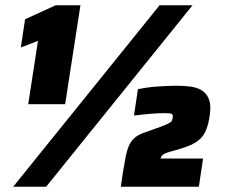

<svg xmlns="http://www.w3.org/2000/svg" viewBox="-20 -708 864 728"><path d="M30 0 585 -688H710L155 0ZM87 -313 124 -553 59 -528 75 -635 191 -688H285L227 -313ZM438 0 447 -60Q452 -91 456.5 -114Q461 -137 468.5 -154.5Q476 -172 488.5 -183.5Q501 -195 521 -203Q551 -214 570 -220.5Q589 -227 606 -234Q624 -242 628.5 -246Q633 -250 635 -263Q637 -274 630 -276.5Q623 -279 603 -279Q594 -279 580 -278.5Q566 -278 550.5 -276.5Q535 -275 519 -273.5Q503 -272 488 -270L503 -370Q517 -373 534.5 -375.5Q552 -378 571.5 -379.5Q591 -381 610.5 -382Q630 -383 648 -383Q678 -383 703.5 -379.5Q729 -376 747 -364Q765 -352 773 -329.5Q781 -307 775 -269Q767 -213 745.5 -188.5Q724 -164 690 -153Q669 -145 652.5 -140.5Q636 -136 622 -132Q605 -127 598 -121.5Q591 -116 589 -107H750L734 0Z"/></svg>

Font: Azeri Sans Black
Style: Italic
Weight: 900
Designer: Hector Gatti & Omnibus-Type (original fonts) / Cristiano Sobral (main changes and remastering)
Foundry: Omnibus-Type
Version: Version 0.07;August 21, 2020;FontCreator 13.0.0.2681 64-bit;